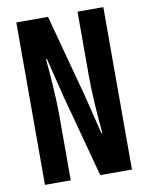

<svg xmlns="http://www.w3.org/2000/svg" viewBox="-84 -804 668 865"><g transform="rotate(-10 250.0 -371.5)"><path d="M51 0H169V-299C169 -381 161 -480 154 -558H158L203 -376L304 0H449V-743H331V-445C331 -363 339 -262 346 -185H342L297 -367L196 -743H51Z"/></g></svg>

Font: Noto Sans Mono CJK SC
Style: Bold
Weight: 700
Designer: Ryoko NISHIZUKA 西塚涼子 (kana, bopomofo & ideographs); Paul D. Hunt (Latin, Greek & Cyrillic); Sandoll Communications 산돌커뮤니
Foundry: Adobe
Version: Version 2.004;hotconv 1.0.118;makeotfexe 2.5.65603